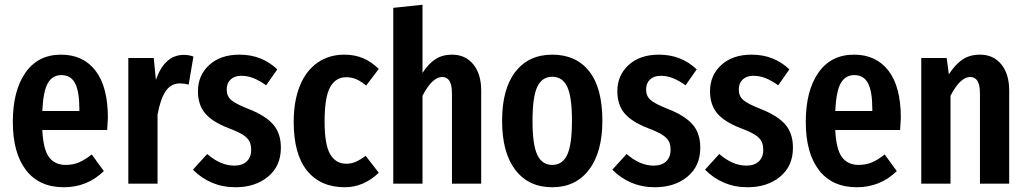

<svg xmlns="http://www.w3.org/2000/svg" viewBox="-20 -773 4321 808"><path d="M431 -226H158Q162 -144 186.5 -111.5Q211 -79 256 -79Q287 -79 312 -89.5Q337 -100 366 -123L417 -53Q347 15 249 15Q145 15 89.5 -57Q34 -129 34 -260Q34 -391 87 -467Q140 -543 237 -543Q330 -543 382 -475.5Q434 -408 434 -277Q434 -268 431 -226ZM314 -313Q314 -388 296 -422.5Q278 -457 238 -457Q201 -457 181.5 -423.5Q162 -390 158 -306H314Z M794 -535 774 -417Q754 -422 737 -422Q699 -422 677 -389Q655 -356 643 -291V0H520V-529H627L636 -437Q673 -542 753 -542Q776 -542 794 -535Z M1147 -481 1100 -414Q1072 -434 1047 -444Q1022 -454 996 -454Q967 -454 950.5 -438.5Q934 -423 934 -396Q934 -369 952.5 -352.5Q971 -336 1027 -314Q1096 -287 1129 -250Q1162 -213 1162 -151Q1162 -74 1108 -29.5Q1054 15 971 15Q917 15 871.5 -4.5Q826 -24 792 -59L852 -125Q908 -76 966 -76Q999 -76 1018 -93.5Q1037 -111 1037 -142Q1037 -165 1029 -179.5Q1021 -194 1001 -206.5Q981 -219 941 -234Q872 -261 842.5 -297Q813 -333 813 -389Q813 -456 860.5 -499.5Q908 -543 988 -543Q1082 -543 1147 -481Z M1574 -483 1521 -413Q1499 -431 1479.5 -439.5Q1460 -448 1437 -448Q1392 -448 1369 -405.5Q1346 -363 1346 -262Q1346 -164 1369.5 -124Q1393 -84 1437 -84Q1459 -84 1477 -92Q1495 -100 1519 -117L1574 -46Q1510 15 1431 15Q1329 15 1272.5 -54.5Q1216 -124 1216 -260Q1216 -348 1242 -412Q1268 -476 1316.5 -509.5Q1365 -543 1429 -543Q1472 -543 1507 -528.5Q1542 -514 1574 -483Z M2005 -392V0H1882V-378Q1882 -416 1871.5 -432.5Q1861 -449 1841 -449Q1799 -449 1758 -370V0H1635V-740L1758 -753V-466Q1783 -505 1812.5 -524Q1842 -543 1882 -543Q1939 -543 1972 -502Q2005 -461 2005 -392Z M2515 -265Q2515 -133 2459 -59Q2403 15 2304 15Q2205 15 2149 -57.5Q2093 -130 2093 -265Q2093 -399 2149 -471Q2205 -543 2304 -543Q2404 -543 2459.5 -473Q2515 -403 2515 -265ZM2221 -265Q2221 -164 2241 -121.5Q2261 -79 2304 -79Q2347 -79 2367 -121.5Q2387 -164 2387 -265Q2387 -366 2367 -408Q2347 -450 2304 -450Q2261 -450 2241 -407.5Q2221 -365 2221 -265Z M2912 -481 2865 -414Q2837 -434 2812 -444Q2787 -454 2761 -454Q2732 -454 2715.5 -438.5Q2699 -423 2699 -396Q2699 -369 2717.5 -352.5Q2736 -336 2792 -314Q2861 -287 2894 -250Q2927 -213 2927 -151Q2927 -74 2873 -29.5Q2819 15 2736 15Q2682 15 2636.5 -4.5Q2591 -24 2557 -59L2617 -125Q2673 -76 2731 -76Q2764 -76 2783 -93.5Q2802 -111 2802 -142Q2802 -165 2794 -179.5Q2786 -194 2766 -206.5Q2746 -219 2706 -234Q2637 -261 2607.5 -297Q2578 -333 2578 -389Q2578 -456 2625.5 -499.5Q2673 -543 2753 -543Q2847 -543 2912 -481Z M3302 -481 3255 -414Q3227 -434 3202 -444Q3177 -454 3151 -454Q3122 -454 3105.5 -438.5Q3089 -423 3089 -396Q3089 -369 3107.5 -352.5Q3126 -336 3182 -314Q3251 -287 3284 -250Q3317 -213 3317 -151Q3317 -74 3263 -29.5Q3209 15 3126 15Q3072 15 3026.5 -4.5Q2981 -24 2947 -59L3007 -125Q3063 -76 3121 -76Q3154 -76 3173 -93.5Q3192 -111 3192 -142Q3192 -165 3184 -179.5Q3176 -194 3156 -206.5Q3136 -219 3096 -234Q3027 -261 2997.5 -297Q2968 -333 2968 -389Q2968 -456 3015.5 -499.5Q3063 -543 3143 -543Q3237 -543 3302 -481Z M3768 -226H3495Q3499 -144 3523.5 -111.5Q3548 -79 3593 -79Q3624 -79 3649 -89.5Q3674 -100 3703 -123L3754 -53Q3684 15 3586 15Q3482 15 3426.5 -57Q3371 -129 3371 -260Q3371 -391 3424 -467Q3477 -543 3574 -543Q3667 -543 3719 -475.5Q3771 -408 3771 -277Q3771 -268 3768 -226ZM3651 -313Q3651 -388 3633 -422.5Q3615 -457 3575 -457Q3538 -457 3518.5 -423.5Q3499 -390 3495 -306H3651Z M4227 -392V0H4104V-378Q4104 -416 4093.5 -432.5Q4083 -449 4063 -449Q4021 -449 3980 -370V0H3857V-529H3964L3973 -460Q4000 -502 4030.5 -522.5Q4061 -543 4104 -543Q4161 -543 4194 -502Q4227 -461 4227 -392Z"/></svg>

Font: Fira Sans Extra Condensed Medium
Style: Regular
Weight: 500
Width: 1
Designer: Carrois Corporate & Edenspiekermann AG
Foundry: Carrois Corporate GbR & Edenspiekermann AG
Version: Version 4.203